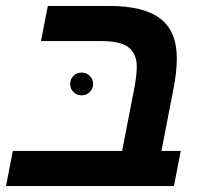

<svg xmlns="http://www.w3.org/2000/svg" viewBox="-30 -626 690 646"><path d="M578.1 -118.2 555.2 0H-9.8L13.2 -118.2H380.9L422.9 -334Q430.2 -377.4 430.2 -400.9Q430.2 -445.3 402.6 -466.6Q375 -487.8 312 -487.8H107.9L130.9 -606H336.9Q454.1 -606 509.5 -563.2Q564.9 -520.5 564.9 -430.2Q564.9 -384.3 554.2 -330.1L513.2 -118.2ZM206.1 -344.2Q206.1 -359.9 217.3 -370.8Q228.5 -381.8 244.1 -381.8Q260.7 -381.8 272 -370.8Q283.2 -359.9 283.2 -344.2Q283.2 -327.1 272 -316.2Q260.7 -305.2 244.1 -305.2Q228.5 -305.2 217.3 -316.2Q206.1 -327.1 206.1 -344.2Z"/></svg>

Font: Arimo
Style: Italic
Weight: 400
Italic angle: -12°
Designer: Steve Matteson
Foundry: Monotype Imaging Inc.
Version: Version 1.33